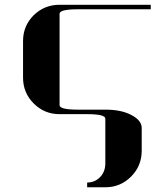

<svg xmlns="http://www.w3.org/2000/svg" viewBox="-20 -481 655 809"><path d="M77.1 -153.8V-308.1Q77.1 -372.1 122.1 -417Q167.5 -460.9 231 -460.9H615.2V-441.9H308.1Q231 -441.9 231 -422.9V-38.1Q231 -19 308.1 -19H423.8Q490.2 -19 532.2 2.9Q577.1 25.9 577.1 58.1V153.8Q577.1 218.3 532.2 263.2Q487.3 308.1 423.8 308.1H347.2V288.1Q378.9 288.1 400.9 266.1Q422.4 244.6 423.8 210.9V19Q423.8 0 347.2 0H231Q167 0 122.1 -44.9Q77.1 -89.8 77.1 -153.8Z"/></svg>

Font: Hjet
Style: Regular
Weight: 400
Designer: T. Christopher White
Version: Version 1.2